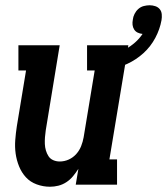

<svg xmlns="http://www.w3.org/2000/svg" viewBox="-20 -702 635 730"><path d="M170 8Q144 8 119.5 -1Q95 -10 78.5 -28Q62 -46 52.5 -69.5Q43 -93 39.5 -118Q36 -143 38 -169.5Q40 -196 44 -222L79 -434H50V-530H207L154 -207Q152 -194 151 -180.5Q150 -167 150.5 -154.5Q151 -142 154.5 -130Q158 -118 164.5 -108Q171 -98 182.5 -93Q194 -88 207 -88Q225 -88 241.5 -95.5Q258 -103 270 -116.5Q282 -130 288.5 -146.5Q295 -163 298 -180L340 -434H311V-530H468L396 -96H425V0H268L278 -60Q269 -46 258 -32.5Q247 -19 232.5 -9.5Q218 0 202 4Q186 8 170 8ZM396 -434 380 -487Q400 -492 420 -499Q440 -506 458.5 -516Q477 -526 493.5 -540.5Q510 -555 522 -573Q512 -574 503.5 -578Q495 -582 490 -590Q485 -598 484 -607.5Q483 -617 485 -627Q486 -638 491.5 -649Q497 -660 506 -668Q515 -676 526.5 -679Q538 -682 549 -682Q560 -682 570.5 -678.5Q581 -675 587.5 -667Q594 -659 595 -647.5Q596 -636 594 -625Q588 -591 570.5 -558Q553 -525 525.5 -500Q498 -475 464.5 -459.5Q431 -444 396 -434Z"/></svg>

Font: Iosevka Curly Slab Oblique
Style: Bold
Weight: 700
Italic angle: -9°
Monospace: yes
Designer: Belleve Invis
Foundry: Belleve Invis
Version: Version 11.1.0; ttfautohint (v1.8.3)